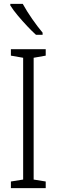

<svg xmlns="http://www.w3.org/2000/svg" viewBox="-20 -967 291 987"><path d="M215 0H36V-34L99 -44V-670L36 -681V-714H215V-681L153 -670V-44L215 -34ZM97 -947Q118 -909 145.5 -869.5Q173 -830 199 -799V-788H165Q145 -806 120 -832.5Q95 -859 71.5 -887Q48 -915 33 -939V-947Z"/></svg>

Font: Noto Sans Gurmukhi ExtraCondensed Light
Style: Regular
Weight: 300
Width: 2
Designer: Jelle Bosma - Monotype Design Team
Foundry: Monotype Imaging Inc.
Version: Version 2.004; ttfautohint (v1.8.4.7-5d5b)